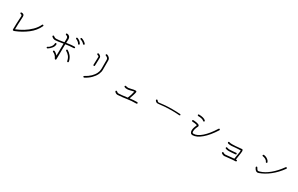

<svg xmlns="http://www.w3.org/2000/svg" viewBox="299 -2754 7302 4707"><g transform="rotate(30 3950.0 -400.5)"><path d="M849 -596Q849 -592 847 -586Q776 -430 629 -317Q482 -204 309 -135Q285 -125 269 -125Q259 -125 253 -131Q247 -137 247 -144Q247 -225 250 -316.5Q253 -408 257 -455Q261 -507 261 -529Q261 -546 251 -558Q241 -570 223 -570Q215 -570 209.5 -577.5Q204 -585 204 -594Q204 -603 211 -607.5Q218 -612 228 -612Q303 -612 303 -542Q303 -516 299 -448Q296 -407 292.5 -327Q289 -247 289 -176Q390 -215 492 -277Q594 -339 679 -423Q764 -507 809 -604Q815 -616 827 -616Q836 -616 842.5 -610Q849 -604 849 -596Z M1540 -473Q1540 -454 1539 -441Q1535 -157 1535 -47Q1535 -28 1514 -26Q1508 -26 1502 -29.5Q1496 -33 1495 -38Q1469 -93 1438.5 -120.5Q1408 -148 1374 -162Q1362 -167 1362 -181Q1362 -189 1368.5 -195.5Q1375 -202 1383 -202Q1401 -201 1434 -177Q1467 -153 1491 -124Q1491 -356 1496 -466Q1316 -436 1273 -436Q1218 -436 1175 -477Q1167 -485 1167 -494Q1167 -502 1172.5 -508.5Q1178 -515 1187 -515Q1194 -515 1201 -510Q1223 -493 1241 -486Q1259 -479 1284 -479Q1343 -479 1498 -507Q1500 -571 1500 -610Q1500 -638 1487 -655.5Q1474 -673 1445 -680Q1436 -682 1431.5 -687.5Q1427 -693 1427 -704Q1427 -712 1434.5 -717Q1442 -722 1451 -722Q1487 -722 1516.5 -696Q1546 -670 1546 -614Q1546 -567 1542 -515Q1682 -538 1769 -538Q1778 -538 1784.5 -532Q1791 -526 1791 -517Q1791 -509 1785 -502.5Q1779 -496 1770 -496Q1695 -493 1648.5 -488Q1602 -483 1540 -473ZM1353 -363Q1353 -309 1315 -258Q1277 -207 1220 -171Q1211 -164 1206 -164Q1198 -164 1190.5 -168Q1183 -172 1183 -183Q1183 -199 1197 -205Q1242 -223 1276 -271Q1310 -319 1310 -366Q1310 -375 1316.5 -380Q1323 -385 1334 -385Q1342 -385 1347.5 -378.5Q1353 -372 1353 -363ZM1829 -144Q1829 -134 1823 -128Q1817 -122 1808 -122Q1800 -122 1794.5 -127Q1789 -132 1787 -140Q1773 -217 1732 -267Q1691 -317 1639 -345Q1629 -352 1629 -364Q1630 -372 1636.5 -378.5Q1643 -385 1650 -385Q1656 -385 1660 -382Q1716 -351 1761 -297.5Q1806 -244 1826 -164Q1829 -155 1829 -144ZM1914 -696Q1896 -719 1865 -738Q1834 -757 1808 -764Q1791 -768 1791 -787Q1791 -794 1797.5 -799.5Q1804 -805 1812 -806Q1817 -806 1819 -805Q1851 -796 1887 -774Q1923 -752 1947 -723Q1950 -719 1952 -710Q1952 -700 1945.5 -694Q1939 -688 1931 -688Q1920 -688 1914 -696ZM1805 -640Q1793 -664 1765 -686Q1737 -708 1711 -718Q1694 -724 1694 -740Q1694 -748 1701.5 -753.5Q1709 -759 1717 -759Q1722 -759 1728 -756Q1759 -746 1791 -721Q1823 -696 1841 -664Q1845 -658 1845 -651Q1845 -640 1838.5 -634Q1832 -628 1824 -628Q1812 -628 1805 -640Z M2318 -11Q2318 -27 2333 -34Q2425 -82 2487 -143.5Q2549 -205 2579 -268.5Q2609 -332 2609 -390V-650Q2609 -681 2590 -700Q2571 -719 2545 -727Q2526 -733 2526 -750Q2526 -761 2532.5 -765Q2539 -769 2546 -769Q2551 -769 2561 -767Q2593 -758 2622 -728.5Q2651 -699 2651 -658V-390Q2651 -326 2617.5 -254.5Q2584 -183 2516.5 -115.5Q2449 -48 2352 3Q2348 5 2339 5Q2332 5 2325 -0.5Q2318 -6 2318 -11ZM2390 -383Q2390 -460 2395 -538Q2397 -567 2397 -612Q2397 -623 2381 -632.5Q2365 -642 2351 -645Q2345 -646 2340.5 -653Q2336 -660 2336 -667Q2336 -675 2343.5 -681Q2351 -687 2358 -687Q2363 -687 2365 -686Q2393 -677 2415.5 -657Q2438 -637 2438 -616Q2438 -559 2437 -544Q2432 -427 2432 -388Q2432 -364 2411 -364Q2403 -364 2396.5 -369.5Q2390 -375 2390 -383Z M3798 -106Q3798 -96 3791.5 -90.5Q3785 -85 3776 -85Q3630 -85 3534 -68Q3499 -62 3404 -50.5Q3309 -39 3270 -39Q3221 -39 3185 -80Q3180 -87 3180 -95Q3180 -115 3201 -115Q3210 -115 3217 -108Q3246 -81 3270 -81Q3336 -81 3521 -107Q3564 -206 3586 -313Q3552 -310 3491 -292Q3467 -285 3443 -281.5Q3419 -278 3408 -278Q3377 -278 3361.5 -280Q3346 -282 3325 -292Q3313 -297 3313 -316Q3313 -322 3320 -327Q3327 -332 3335 -332Q3340 -332 3342 -331Q3371 -320 3413 -320Q3428 -320 3480 -333Q3560 -354 3602 -354Q3616 -354 3624 -346.5Q3632 -339 3632 -328Q3632 -307 3612 -241Q3592 -175 3569 -114Q3690 -128 3777 -128Q3786 -128 3792 -121.5Q3798 -115 3798 -106Z M4154 -388Q4148 -395 4148 -405Q4149 -415 4155 -420Q4161 -425 4168 -425Q4181 -425 4187 -415Q4207 -384 4234 -382Q4241 -382 4244 -383Q4308 -393 4405 -400.5Q4502 -408 4611 -408Q4736 -408 4835 -399Q4852 -398 4852 -381Q4852 -373 4846 -368.5Q4840 -364 4830 -364L4793 -366Q4711 -373 4606 -373Q4428 -373 4258 -350L4224 -348Q4202 -349 4187 -357.5Q4172 -366 4154 -388Z M5407 -536Q5387 -556 5343.5 -567.5Q5300 -579 5242 -579Q5234 -579 5227 -585Q5220 -591 5220 -599Q5220 -621 5240 -621Q5309 -621 5360.5 -606.5Q5412 -592 5437 -565Q5443 -559 5443 -549Q5443 -541 5437 -535Q5429 -529 5422 -529Q5411 -529 5407 -536ZM5278 -197Q5278 -263 5322 -354Q5323 -356 5323 -360Q5323 -364 5319.5 -368Q5316 -372 5311 -373Q5287 -380 5253.5 -384.5Q5220 -389 5189 -389Q5180 -389 5173.5 -395Q5167 -401 5167 -410Q5167 -419 5173 -425.5Q5179 -432 5188 -432Q5228 -432 5289.5 -421.5Q5351 -411 5367 -385Q5372 -377 5372 -367Q5372 -358 5368 -351Q5321 -262 5321 -198Q5321 -167 5329 -156Q5337 -145 5361 -145Q5462 -145 5584 -252Q5706 -359 5830 -558Q5838 -569 5849 -569Q5859 -569 5864 -562.5Q5869 -556 5869 -548Q5869 -542 5866 -536Q5735 -329 5600.5 -215.5Q5466 -102 5353 -102Q5317 -102 5297.5 -128Q5278 -154 5278 -197Z M6614 -99Q6614 -90 6607 -83Q6600 -76 6591 -76Q6558 -76 6507.5 -72Q6457 -68 6427 -64Q6315 -49 6286 -49Q6263 -49 6240 -58Q6217 -67 6203 -79Q6194 -87 6194 -99Q6194 -106 6201 -112.5Q6208 -119 6216 -119Q6224 -117 6227 -115Q6240 -105 6257 -99Q6274 -93 6286 -93Q6305 -94 6343 -97.5Q6381 -101 6424 -106Q6501 -115 6532 -117Q6538 -177 6551 -239Q6568 -322 6568 -370Q6538 -370 6493 -368Q6448 -366 6420 -363Q6333 -353 6310 -353Q6275 -353 6250.5 -355.5Q6226 -358 6210 -365Q6196 -371 6196 -393Q6196 -399 6202.5 -403.5Q6209 -408 6216 -408Q6221 -408 6224 -407Q6242 -400 6262.5 -398Q6283 -396 6309 -396Q6378 -396 6409 -400Q6542 -416 6578 -416Q6596 -416 6602 -400.5Q6608 -385 6608 -369Q6608 -336 6591 -228Q6580 -164 6575 -118H6593Q6614 -118 6614 -99ZM6215 -250Q6215 -257 6220.5 -261.5Q6226 -266 6234 -266Q6243 -266 6245 -265Q6280 -251 6317 -251Q6336 -251 6359 -252.5Q6382 -254 6395 -255Q6472 -264 6503 -264Q6511 -264 6517.5 -257.5Q6524 -251 6524 -242Q6524 -234 6517.5 -228Q6511 -222 6502 -222Q6470 -222 6395 -213Q6359 -210 6316 -210Q6271 -210 6231 -224Q6224 -226 6219.5 -233.5Q6215 -241 6215 -250Z M7092 -191Q7089 -197 7089 -202Q7089 -224 7111 -224Q7117 -224 7121.5 -219.5Q7126 -215 7129 -209Q7139 -188 7155.5 -167.5Q7172 -147 7186 -147Q7193 -147 7209 -150.5Q7225 -154 7233 -156Q7357 -194 7483.5 -298.5Q7610 -403 7726 -565Q7734 -574 7744 -574Q7751 -574 7758 -567Q7765 -560 7765 -554Q7765 -546 7761 -541Q7643 -377 7505 -269Q7367 -161 7225 -111Q7206 -104 7189 -104Q7162 -104 7136.5 -126.5Q7111 -149 7092 -191ZM7240 -434Q7225 -472 7185 -493Q7145 -514 7110 -517Q7101 -518 7095 -524Q7089 -530 7089 -539Q7089 -547 7096 -553Q7103 -559 7111 -559Q7137 -559 7171 -546.5Q7205 -534 7234.5 -509.5Q7264 -485 7278 -451Q7280 -447 7280 -440Q7280 -431 7273.5 -426Q7267 -421 7259 -421Q7253 -421 7247.5 -424.5Q7242 -428 7240 -434Z"/></g></svg>

Font: Tsukimi Rounded Light
Style: Regular
Weight: 300
Designer: Takashi Funayama
Foundry: Takashi Funayama
Version: Version 1.032; ttfautohint (v1.8.3)